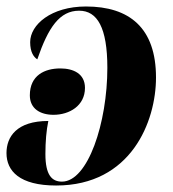

<svg xmlns="http://www.w3.org/2000/svg" viewBox="-28 -565 532 592"><path d="M237 -545C130 -545 65 -489 65 -435C65 -404 76 -389 87 -382C121 -481 156 -532 216 -532C272 -532 303 -480 303 -356C303 -186 243 -5 163 -5C132 -5 112 -25 112 -90C112 -129 115 -163 121 -192C23 -192 -8 -143 -8 -93C-8 -38 32 7 145 7C376 7 453 -190 453 -326C453 -479 371 -545 237 -545ZM137 -211C186 -211 234 -239 234 -294C234 -338 198 -354 158 -354C110 -354 64 -333 64 -271C64 -230 96 -211 137 -211Z"/></svg>

Font: Noto Serif Display Condensed ExtraBold
Style: Italic
Weight: 800
Width: 3
Italic angle: -12°
Designer: Monotype Design Team
Foundry: Monotype Imaging Inc.
Version: Version 2.009